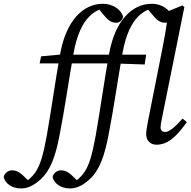

<svg xmlns="http://www.w3.org/2000/svg" viewBox="-171 -770 1031 1039"><path d="M386.1 -749.6C277.6 -749.6 187.4 -656.4 155.5 -483.2C126.8 -325.7 108.8 -186.8 82 -35.3C63.2 68.8 46.3 124.8 20.5 162.1C-1.2 193.2 -23.1 209.3 -43.9 219.6L-8.3 216.6L-32.5 193C-54.5 170.7 -75.6 151.6 -104.8 151.6C-127.1 151.6 -147.1 166.9 -151.1 188.2C-141.8 225.8 -103.4 249.7 -58 249.7C-25.7 249.7 7 238.3 48 201.2C103.7 151.2 129.8 72.4 150.7 -35.3C179.7 -181.2 201.6 -341.2 227.6 -484.6C263.2 -682.1 348.8 -721.2 414.5 -730.7L353.8 -733.3L380.9 -699.9C411.6 -662 428.8 -647 457.9 -647C474.2 -647 488.4 -656.4 495.3 -678.6C487.2 -714.7 442.3 -749.6 386.1 -749.6ZM43.4 -427H437.3L445.4 -474.2H183V-477.3L51.5 -465.2L43.4 -427ZM676.6 13.1C747 13.1 797.3 -50 840.2 -109.2L817 -128.3C777.2 -82.4 743.5 -55.6 722.7 -55.6C709.7 -55.6 697.8 -63.5 697.8 -79.5C697.8 -89.5 700.8 -110.3 706.8 -137.1L826.8 -732.3L815.7 -740.4L740.9 -710C728.9 -615.4 715.7 -545.6 701.7 -476.6L629.3 -111.7C623.1 -77 620 -58.6 620 -45.2C620 -6.1 645.1 13.1 676.6 13.1ZM650.9 -749.6C542.3 -749.6 452.1 -656.4 420.3 -483.2C391.5 -325.7 373.5 -186.8 346.7 -35.3C327.9 68.8 311 124.8 285.3 162.1C263.5 193.2 241.7 209.3 220.8 219.6L256.4 216.6L232.3 193C210.2 170.7 189.1 151.6 160 151.6C137.6 151.6 117.6 166.9 113.6 188.2C123 225.8 161.3 249.7 206.7 249.7C239 249.7 271.7 238.3 312.7 201.2C368.5 151.2 394.5 72.4 415.5 -35.3C444.4 -181.2 466.3 -341.2 492.3 -484.6C527.9 -682.1 613.5 -721.2 679.2 -730.7L618.5 -733.3L645.6 -699.9C676.3 -662 693.5 -647 722.7 -647C738.9 -647 753.1 -656.4 760 -678.6C752 -714.7 707 -749.6 650.9 -749.6ZM308.1 -427H438.7L611.9 -421L620 -474.2H447.7V-477.3L316.2 -465.2L308.1 -427Z"/></svg>

Font: Source Serif Variable
Style: Italic
Weight: 389
Italic angle: -12°
Designer: Frank Grießhammer
Foundry: Adobe Systems Incorporated
Version: Version 3.001;hotconv 1.0.111;makeotfexe 2.5.65597